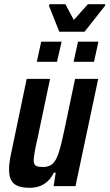

<svg xmlns="http://www.w3.org/2000/svg" viewBox="-20 -885 521 913"><path d="M122 8Q85 8 63 -1.5Q41 -11 32 -30.5Q23 -50 23 -80Q23 -100 27 -124.5Q31 -149 38 -180L107 -510H218L158 -225Q149 -187 145 -162.5Q141 -138 140 -124Q140 -110 145 -102.5Q150 -95 160.5 -93Q171 -91 186 -91Q209 -91 224 -101.5Q239 -112 249 -133Q259 -154 267.5 -187Q276 -220 286 -267L337 -510H447L339 0H235L245 -64H236Q224 -39 206.5 -23Q189 -7 168 0.5Q147 8 122 8ZM330 -591 351 -687H448L427 -591ZM155 -591 176 -687H273L251 -591ZM262 -734 213 -857 215 -865H291L331 -790L398 -865H481L479 -857L382 -734Z"/></svg>

Font: Saira Condensed SemiBold
Style: Italic
Weight: 600
Width: 3
Italic angle: -12°
Designer: Hector Gatti with collaboration of the Omnibus-Type team
Foundry: Omnibus-Type
Version: Version 1.101